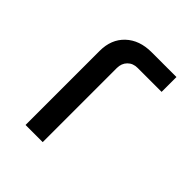

<svg xmlns="http://www.w3.org/2000/svg" viewBox="-199 -864 997 997"><g transform="rotate(45 300.0 -365.0)"><path d="M147 0V-544Q147 -629 200.5 -679.5Q254 -730 343 -730H525V-621H349Q315 -621 294 -599.5Q273 -578 273 -544V0Z"/></g></svg>

Font: Tiny
Style: Bold
Weight: 700
Monospace: yes
Designer: Philipp Nurullin, Konstantin Bulenkov
Foundry: JetBrains
Version: Version 2.251; ttfautohint (v1.8.4.7-5d5b)